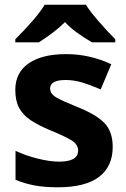

<svg xmlns="http://www.w3.org/2000/svg" viewBox="-20 -786 537 816"><path d="M45 -619Q138 -712 170 -766H345Q360 -741 397 -698Q434 -655 470 -619V-606H371Q295 -650 256 -692Q217 -652 145 -606H45ZM46 -22V-145Q88 -125 140 -112Q192 -99 231 -99Q312 -99 312 -146Q312 -172 285 -189Q258 -206 194 -232Q140 -255 108.5 -276.5Q77 -298 61 -328Q45 -358 45 -404Q45 -477 101.5 -516.5Q158 -556 261 -556Q361 -556 453 -513L408 -406Q361 -426 327 -436Q293 -446 259 -446Q193 -446 193 -410Q193 -387 220 -371.5Q247 -356 307 -332Q388 -300 423.5 -263.5Q459 -227 459 -162Q459 -78 400.5 -34Q342 10 226 10Q168 10 126 2Q84 -6 46 -22Z"/></svg>

Font: OpenSansMMV
Style: Bold
Weight: 700
Foundry: Ascender Corporation
Version: Version 4.001